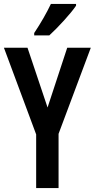

<svg xmlns="http://www.w3.org/2000/svg" viewBox="-20 -957 482 977"><path d="M367 -928V-937H239C218 -893 190 -843 154 -789V-777H231C275 -817 341 -889 367 -928ZM222 -410 120 -714H0L164 -273V0H278V-276L442 -714H322Z"/></svg>

Font: Noto Sans Gujarati ExtraCondensed SemiBold
Style: Regular
Weight: 600
Width: 2
Designer: Jelle Bosma - Monotype Design Team, Universal Thirst
Foundry: Monotype Imaging Inc.
Version: Version 2.106